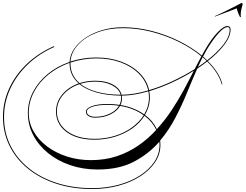

<svg xmlns="http://www.w3.org/2000/svg" viewBox="-105 -1000 1649 1289"><path d="M1273 -668Q1315 -740 1355.5 -782.5Q1396 -825 1421 -825Q1443 -825 1443 -802Q1443 -755 1401 -699.5Q1359 -644 1290 -590Q1327 -554 1352.5 -514.5Q1378 -475 1388 -434L1384 -433Q1373 -473 1348 -512Q1323 -551 1286 -587Q1255 -563 1219 -539Q1185 -462 1150 -376.5Q1115 -291 1071.5 -208Q1028 -125 970 -56Q972 -42 972 -27Q972 35 936.5 88.5Q901 142 838.5 182.5Q776 223 693 246Q610 269 514 269Q383 269 273.5 233.5Q164 198 83.5 133Q3 68 -41 -21Q-85 -110 -85 -216Q-85 -316 -43 -407Q-1 -498 75.5 -571Q152 -644 257 -690L260 -685Q157 -640 81 -567Q5 -494 -36.5 -403.5Q-78 -313 -78 -214Q-78 -109 -34.5 -22Q9 65 88 129Q167 193 275.5 228Q384 263 514 263Q609 263 691 240.5Q773 218 834.5 178.5Q896 139 931 86.5Q966 34 966 -27Q966 -38 965 -49Q894 33 794 85.5Q694 138 550 138Q452 138 367 109Q282 80 218 28Q154 -24 118 -93Q82 -162 82 -241Q82 -318 118 -385.5Q154 -453 217 -504.5Q280 -556 362 -584Q365 -633 394.5 -675Q424 -717 473 -749Q522 -781 585.5 -799Q649 -817 721 -817Q816 -817 912.5 -792.5Q1009 -768 1096 -725Q1183 -682 1250 -627Q1262 -650 1273 -668ZM1284 -668Q1271 -646 1258 -620Q1272 -608 1286 -595Q1354 -648 1395.5 -701.5Q1437 -755 1437 -800Q1437 -818 1423 -818Q1400 -818 1364 -779Q1328 -740 1284 -668ZM542 -614Q634 -614 709 -586Q784 -558 833 -508.5Q882 -459 896 -395Q974 -418 1053 -455Q1132 -492 1202 -536Q1214 -559 1225 -580.5Q1236 -602 1247 -622Q1181 -677 1094.5 -719.5Q1008 -762 912 -786.5Q816 -811 721 -811Q625 -811 546.5 -781.5Q468 -752 420.5 -701Q373 -650 368 -587Q409 -600 452.5 -607Q496 -614 542 -614ZM1255 -616Q1247 -600 1239.5 -583.5Q1232 -567 1224 -550Q1255 -571 1282 -592Q1269 -604 1255 -616ZM534 -458Q605 -458 652.5 -432.5Q700 -407 711 -364H712Q752 -364 797.5 -371.5Q843 -379 890 -393Q876 -456 828 -504.5Q780 -553 706.5 -580.5Q633 -608 542 -608Q496 -608 452 -600.5Q408 -593 368 -580Q368 -578 368 -575Q368 -494 429 -442Q478 -458 534 -458ZM88 -241Q88 -175 120.5 -118Q153 -61 210.5 -17.5Q268 26 343.5 50.5Q419 75 506 75Q601 75 680 48.5Q759 22 824.5 -23.5Q890 -69 944 -128Q918 -183 865 -223Q835 -175 784.5 -139Q734 -103 668.5 -82.5Q603 -62 529 -62Q451 -62 393 -85.5Q335 -109 303 -152Q271 -195 271 -252Q271 -316 313 -366Q355 -416 423 -440Q362 -494 362 -574V-578Q282 -550 220 -499.5Q158 -449 123 -382.5Q88 -316 88 -241ZM901 -346Q901 -284 868 -229Q922 -189 948 -133Q1002 -192 1046.5 -259Q1091 -326 1128 -394.5Q1165 -463 1196 -525Q1128 -482 1050.5 -446.5Q973 -411 897 -388Q901 -368 901 -346ZM534 -452Q481 -452 434 -437Q478 -402 547.5 -383Q617 -364 705 -364Q694 -403 647.5 -427.5Q601 -452 534 -452ZM277 -252Q277 -197 308.5 -155.5Q340 -114 396.5 -91Q453 -68 529 -68Q602 -68 666.5 -88Q731 -108 780.5 -144Q830 -180 860 -226Q794 -274 701 -289Q681 -254 636.5 -232Q592 -210 534 -210Q506 -210 489 -221Q472 -232 472 -249Q472 -273 511.5 -287.5Q551 -302 616 -302Q658 -302 697 -296Q708 -317 708 -341Q708 -350 706 -358Q614 -359 543.5 -379Q473 -399 428 -435Q361 -412 319 -363.5Q277 -315 277 -252ZM714 -340Q714 -316 704 -295Q797 -279 863 -232Q895 -286 895 -346Q895 -367 891 -387Q844 -373 798.5 -365.5Q753 -358 712 -358Q714 -349 714 -340ZM478 -249Q478 -235 493.5 -225.5Q509 -216 534 -216Q589 -216 631.5 -236.5Q674 -257 694 -290Q657 -296 617 -296Q553 -296 515.5 -283.5Q478 -271 478 -249ZM1339 -889 1338 -892Q1350 -897 1376.5 -909.5Q1403 -922 1432.5 -937Q1462 -952 1485.5 -964Q1509 -976 1516 -980Q1524 -980 1524 -971Q1520 -958 1515.5 -938.5Q1511 -919 1511 -902Q1511 -898 1511 -894.5Q1511 -891 1512 -887Q1512 -885 1509 -885Q1507 -885 1505 -888Q1498 -902 1493 -915Q1488 -928 1485 -944Z"/></svg>

Font: Ballet 72pt
Style: Regular
Weight: 400
Designer: Maximiliano R. Sproviero
Foundry: Omnibus-Type
Version: Version 1.100; ttfautohint (v1.8.3)